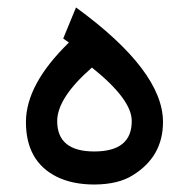

<svg xmlns="http://www.w3.org/2000/svg" viewBox="-20 -495 500 513"><path d="M225.6 -314.5Q132.8 -233.4 132.8 -171.4Q132.8 -90.3 231.9 -90.3Q332.5 -90.3 332 -171.9Q332 -229.5 225.6 -314.5ZM183.1 -475.1Q415.5 -305.7 415.5 -168.9Q415.5 -76.7 335 -26.9Q296.4 -2.4 232.4 -2Q173.3 -2 131.3 -22.9Q49.3 -64 49.3 -168.9Q49.3 -269.5 164.1 -381.3L148.9 -392.1Z"/></svg>

Font: Dirooz
Style: Regular
Weight: 400
Foundry: DejaVu fonts team - Redesigned by Saber Rastikerdar
Version: Version 0.2.1